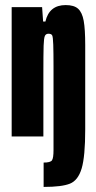

<svg xmlns="http://www.w3.org/2000/svg" viewBox="-20 -538 380 757"><path d="M191 54V-277Q191 -330 190 -361.5Q189 -393 185.5 -399Q182 -405 171 -405Q161 -405 157 -396.5Q153 -388 152 -358Q151 -328 151 -244V0H26V-510H146L150 -453H159Q174 -518 239 -518Q272 -518 288 -503.5Q304 -489 310 -456Q316 -423 316 -360V-28Q316 79 302 126Q288 173 256 186Q224 199 152 199V103Q179 103 185 94Q191 85 191 54Z"/></svg>

Font: Saira Ultra Condensed Black
Style: Regular
Weight: 900
Width: 1
Designer: Hector Gatti with collaboration of the Omnibus-Type team
Foundry: Omnibus-Type
Version: Version 1.001; ttfautohint (v1.8)